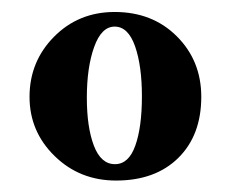

<svg xmlns="http://www.w3.org/2000/svg" viewBox="-20 -577 393 327"><path d="M177.7 -269.5Q115.7 -269.5 73 -311.3Q30.3 -353 30.3 -412.1Q30.3 -472.2 72 -514.4Q113.8 -556.6 175.3 -556.6Q239.7 -556.6 281.2 -515.1Q322.8 -473.6 322.8 -412.1Q322.8 -346.7 283.7 -308.1Q244.6 -269.5 177.7 -269.5ZM175.8 -297.4Q199.2 -297.4 210.4 -328.9Q221.7 -360.4 221.7 -413.1Q221.7 -464.8 210 -498.3Q198.2 -531.7 175.3 -531.7Q152.8 -531.7 140.4 -497.1Q127.9 -462.4 127.9 -410.6Q127.9 -360.4 139.9 -328.9Q151.9 -297.4 175.8 -297.4Z"/></svg>

Font: Elstob 6pt
Style: Bold
Weight: 700
Designer: Peter S. Baker
Version: Version 1.015